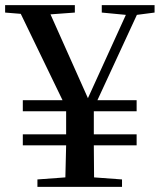

<svg xmlns="http://www.w3.org/2000/svg" viewBox="-25 -729 623 749"><path d="M64 -295H233V-205H64V-162H233L230 -37L121 -29V0H451V-29L342 -37L341 -162H508V-205H341V-295H508V-338H355L509 -671L578 -680V-709H372V-680L466 -671L318 -346L172 -673L267 -680V-709H-5V-680L56 -675L219 -338H64Z"/></svg>

Font: Noto Serif HK SemiBold
Style: Regular
Weight: 600
Designer: Ryoko NISHIZUKA 西塚涼子 (kana & ideographs); Frank Grießhammer (Latin, Greek & Cyrillic); Wenlong ZHANG 张文龙 (bopomofo); San
Foundry: Adobe
Version: Version 2.001;hotconv 1.1.0;makeotfexe 2.6.0